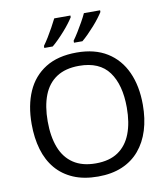

<svg xmlns="http://www.w3.org/2000/svg" viewBox="-100 -1028 981 1121"><g transform="rotate(-10 390.5 -467.0)"><path d="M720 -358Q720 -275 699 -207.5Q678 -140 636.5 -91Q595 -42 533.5 -16Q472 10 391 10Q307 10 245 -16.5Q183 -43 142 -91.5Q101 -140 81 -208Q61 -276 61 -359Q61 -469 97 -551Q133 -633 206.5 -679Q280 -725 392 -725Q499 -725 572 -679.5Q645 -634 682.5 -551.5Q720 -469 720 -358ZM156 -358Q156 -268 181 -203Q206 -138 258.5 -103Q311 -68 391 -68Q472 -68 523.5 -103Q575 -138 600 -203Q625 -268 625 -358Q625 -493 569 -569.5Q513 -646 392 -646Q311 -646 258.5 -611.5Q206 -577 181 -512.5Q156 -448 156 -358ZM570 -934Q562 -921 547 -901Q532 -881 512.5 -859Q493 -837 473.5 -817.5Q454 -798 437 -784H387V-796Q401 -815 417 -841Q433 -867 448.5 -894.5Q464 -922 474 -944H570ZM394 -934Q386 -921 371 -901Q356 -881 336.5 -859Q317 -837 297.5 -817.5Q278 -798 261 -784H211V-796Q225 -815 241 -841Q257 -867 272 -894.5Q287 -922 298 -944H394Z"/></g></svg>

Font: Noto Sans Hebrew
Style: Regular
Weight: 400
Designer: Monotype Design Team
Foundry: Monotype Imaging Inc.
Version: Version 2.003